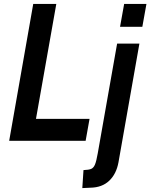

<svg xmlns="http://www.w3.org/2000/svg" viewBox="-20 -720 769 982"><path d="M150 -700H268L164 -112H438L418 0H27ZM615 -700H729L708 -583H594ZM407 150Q435 149 447 143.5Q459 138 466 121Q473 104 480 64L579 -497H693L586 110Q575 170 538.5 204.5Q502 239 443 240L401 242Z"/></svg>

Font: Cabin SemiBold
Style: Italic
Weight: 600
Italic angle: -7°
Designer: Pablo Impallari
Foundry: Pablo Impallari. http://www.impallari.com Igino Marini. http://www.ikern.com
Version: Version 2.200